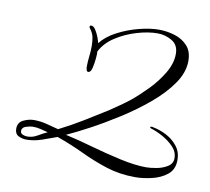

<svg xmlns="http://www.w3.org/2000/svg" viewBox="-59 -478 652 595"><g transform="rotate(10 266.5 -180.5)"><path d="M402 51Q353 51 311 37.5Q269 24 229 5Q189 -14 144 -30Q123 -22 98 -13.5Q73 -5 50 -5Q36 -5 24.5 -11Q13 -17 13 -33Q13 -53 30 -61Q47 -69 63 -69Q83 -69 102.5 -64Q122 -59 141 -54Q179 -73 215 -95Q251 -117 286 -139Q302 -150 318 -161Q334 -172 349 -184Q371 -202 397 -228.5Q423 -255 441.5 -286Q460 -317 460 -347Q460 -375 439 -387.5Q418 -400 393 -400Q364 -400 328.5 -389.5Q293 -379 263 -359.5Q233 -340 219 -312Q220 -307 218.5 -290.5Q217 -274 213.5 -259.5Q210 -245 202 -245Q198 -245 196.5 -250Q195 -255 195 -259Q195 -276 197 -292.5Q199 -309 199 -325Q199 -341 196.5 -353.5Q194 -366 184 -379Q182 -381 182 -384Q182 -388 187 -388Q194 -388 200.5 -378Q207 -368 211.5 -356Q216 -344 217 -338Q235 -361 266.5 -377.5Q298 -394 333 -403Q368 -412 396 -412Q421 -412 445.5 -404.5Q470 -397 486 -379.5Q502 -362 502 -332Q502 -296 477 -260Q452 -224 412 -190.5Q372 -157 326.5 -128Q281 -99 239 -76.5Q197 -54 168 -41Q205 -33 252.5 -19.5Q300 -6 347.5 4.5Q395 15 430 15Q443 15 462.5 11.5Q482 8 497 -1.5Q512 -11 512 -28Q512 -48 497 -63.5Q482 -79 462 -90Q442 -101 425 -106Q424 -107 422.5 -107.5Q421 -108 421 -109Q421 -111 423.5 -111.5Q426 -112 427 -112L430 -111Q452 -107 473 -96Q494 -85 508 -67Q522 -49 522 -24Q522 6 502 22Q482 38 454 44.5Q426 51 402 51ZM50 -15Q67 -15 81.5 -23.5Q96 -32 111 -39Q99 -42 87.5 -45Q76 -48 63 -48Q55 -48 42 -44Q29 -40 29 -29Q29 -21 36.5 -18Q44 -15 50 -15Z"/></g></svg>

Font: Bonheur Royale
Style: Regular
Weight: 400
Designer: Robert E. Leuschke
Foundry: Robert E. Leuschke
Version: Version 1.010; ttfautohint (v1.8.3)